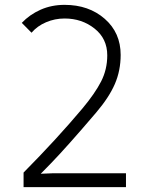

<svg xmlns="http://www.w3.org/2000/svg" viewBox="-20 -771 610 791"><path d="M421.9 -543Q421.9 -611.8 369.6 -653.3Q317.4 -694.8 246.1 -694.8Q206.1 -694.8 169.9 -679.4Q133.8 -664.1 109.9 -636.2L69.8 -676.8Q102.1 -710.9 147.2 -731Q192.4 -751 246.1 -751Q345.7 -751 411.4 -693.6Q477.1 -636.2 477.1 -544.9Q477.1 -480 453.1 -424.8Q429.2 -369.6 376 -307.1Q254.9 -165 189 -97.2L147.9 -55.2L195.8 -57.1H499V0H77.1V-60.1Q213.4 -197.8 318.8 -323.2Q371.1 -385.7 396.5 -435.3Q421.9 -484.9 421.9 -543Z"/></svg>

Font: Kreadon Light
Style: Regular
Weight: 300
Designer: kohakuno
Foundry: StudioGnu
Version: Version 1.000;Glyphs 3.1.2 (3151)